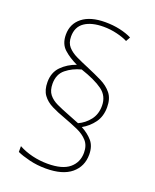

<svg xmlns="http://www.w3.org/2000/svg" viewBox="-139 -839 727 902"><g transform="rotate(20 224.5 -388.0)"><path d="M70 -402Q70 -450 99.5 -480Q129 -510 172 -525Q131 -544 103 -569.5Q75 -595 75 -641Q75 -695 115.5 -727Q156 -759 230 -759Q269 -759 303 -751.5Q337 -744 363 -731L351 -709Q330 -720 297 -728Q264 -736 230 -736Q170 -736 135.5 -712.5Q101 -689 101 -641Q101 -609 118 -590Q135 -571 163.5 -557.5Q192 -544 228 -529Q266 -513 299.5 -496.5Q333 -480 353.5 -454.5Q374 -429 374 -386Q374 -340 351 -308.5Q328 -277 294 -258Q328 -240 349.5 -215Q371 -190 371 -148Q371 -89 328 -53Q285 -17 201 -17Q157 -17 118.5 -26.5Q80 -36 56 -47V-76Q87 -59 124.5 -50Q162 -41 201 -41Q275 -41 310 -70.5Q345 -100 345 -148Q345 -184 325.5 -206Q306 -228 273 -242.5Q240 -257 202 -271Q165 -284 135 -299Q105 -314 87.5 -338Q70 -362 70 -402ZM95 -403Q95 -369 110.5 -349.5Q126 -330 152.5 -317.5Q179 -305 213 -292L271 -269Q304 -284 326.5 -313Q349 -342 349 -384Q349 -433 311 -460.5Q273 -488 201 -512Q158 -501 126.5 -475.5Q95 -450 95 -403Z"/></g></svg>

Font: Noto Sans Telugu SemiCondensed Thin
Style: Regular
Weight: 100
Width: 4
Designer: Jelle Bosma - Monotype Design Team
Foundry: Monotype Imaging Inc.
Version: Version 2.005; ttfautohint (v1.8.4.7-5d5b)